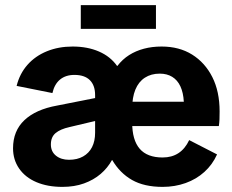

<svg xmlns="http://www.w3.org/2000/svg" viewBox="-20 -719 906 751"><path d="M370 -250 252 -222Q216 -214 197.5 -198.5Q179 -183 179 -154Q179 -126 199 -110Q219 -94 250 -94Q282 -94 305 -107Q328 -120 340 -143.5Q352 -167 352 -200V-347Q352 -385 331.5 -405.5Q311 -426 271 -426Q237 -426 215 -408Q193 -390 185 -355L45 -383Q57 -431 87.5 -465.5Q118 -500 163.5 -518.5Q209 -537 264 -537Q322 -537 367 -517.5Q412 -498 438 -461H439Q459 -487 485 -503.5Q511 -520 543 -528.5Q575 -537 612 -537Q681 -537 731.5 -505.5Q782 -474 810.5 -417.5Q839 -361 839 -283Q839 -266 838.5 -252.5Q838 -239 836 -226H485V-321H699Q697 -357 685.5 -381.5Q674 -406 653.5 -418.5Q633 -431 605 -431Q571 -431 546.5 -415Q522 -399 509.5 -368.5Q497 -338 497 -294V-240Q497 -171 526.5 -137Q556 -103 616 -103Q652 -103 678 -120Q704 -137 720 -171L829 -115Q811 -75 779.5 -46.5Q748 -18 706 -3Q664 12 616 12Q544 12 496.5 -15Q449 -42 419 -93H418Q401 -62 373.5 -38.5Q346 -15 308.5 -1.5Q271 12 224 12Q166 12 122.5 -6.5Q79 -25 55 -59.5Q31 -94 31 -139Q31 -207 75.5 -249Q120 -291 203 -306L370 -339ZM296 -699H590V-606H296Z"/></svg>

Font: TikTok Sans 24pt
Style: Bold
Weight: 700
Version: Version 4.000